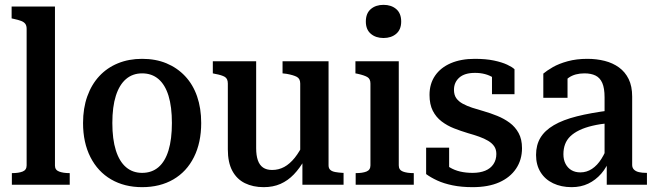

<svg xmlns="http://www.w3.org/2000/svg" viewBox="-20 -763 2706 793"><path d="M207 -736V-79Q207 -61 224 -54.5Q241 -48 267 -48H268V0H29V-48H30Q57 -48 73.5 -54.5Q90 -61 90 -80V-644Q90 -657 84.5 -664.5Q79 -672 67.5 -676.5Q56 -681 37 -685L28 -687V-736Z M811 -255Q811 -174 781 -114Q751 -54 696 -22Q641 10 567 10Q494 10 439 -22Q384 -54 353.5 -114Q323 -174 323 -255Q323 -316 340.5 -365Q358 -414 390 -448.5Q422 -483 467 -501.5Q512 -520 567 -520Q623 -520 667.5 -501.5Q712 -483 744.5 -448.5Q777 -414 794 -365Q811 -316 811 -255ZM444 -255Q444 -188 458.5 -142Q473 -96 500.5 -72.5Q528 -49 567 -49Q607 -49 634.5 -72.5Q662 -96 676 -142Q690 -188 690 -255Q690 -322 676 -367.5Q662 -413 634.5 -436.5Q607 -460 567 -460Q528 -460 500.5 -436.5Q473 -413 458.5 -367.5Q444 -322 444 -255Z M1038 -510V-151Q1038 -121 1045 -101Q1052 -81 1066.5 -71Q1081 -61 1104 -61Q1131 -61 1154 -73.5Q1177 -86 1197.5 -111.5Q1218 -137 1236 -176L1239 -105Q1218 -68 1193.5 -42.5Q1169 -17 1138.5 -3.5Q1108 10 1069 10Q1025 10 991.5 -6.5Q958 -23 939.5 -57.5Q921 -92 921 -146V-418Q921 -438 908.5 -445.5Q896 -453 868 -458L859 -460V-510ZM1337 -510V-80Q1337 -68 1344 -61.5Q1351 -55 1364.5 -52.5Q1378 -50 1396 -49H1399V0H1229V-107L1220 -115V-418Q1220 -438 1206 -445.5Q1192 -453 1164 -458L1147 -460V-510Z M1564 -606Q1532 -606 1511.5 -623.5Q1491 -641 1491 -674Q1491 -708 1511.5 -725.5Q1532 -743 1564 -743Q1596 -743 1616.5 -725.5Q1637 -708 1637 -674Q1637 -641 1616.5 -623.5Q1596 -606 1564 -606ZM1627 -510V-80Q1627 -61 1644 -54.5Q1661 -48 1688 -48H1689V0H1449V-48H1450Q1477 -48 1493.5 -54.5Q1510 -61 1510 -80V-418Q1510 -437 1497.5 -444.5Q1485 -452 1458 -458L1448 -460V-510Z M2030 -127Q2030 -146 2021 -159Q2012 -172 1996 -181.5Q1980 -191 1959 -198.5Q1938 -206 1913 -213Q1883 -222 1855 -233Q1827 -244 1804 -261.5Q1781 -279 1767.5 -305.5Q1754 -332 1754 -371Q1754 -417 1777 -450.5Q1800 -484 1842 -502Q1884 -520 1941 -520Q1987 -520 2020 -513Q2053 -506 2074.5 -496Q2096 -486 2105 -477V-374H2012V-462Q2024 -462 2031.5 -458.5Q2039 -455 2042.5 -448.5Q2046 -442 2046 -434Q2046 -426 2043 -417Q2033 -432 2017.5 -442Q2002 -452 1983 -457Q1964 -462 1942 -462Q1899 -462 1877 -442.5Q1855 -423 1855 -392Q1855 -371 1864.5 -357.5Q1874 -344 1891.5 -334.5Q1909 -325 1930.5 -318Q1952 -311 1977 -304Q2005 -296 2033.5 -284.5Q2062 -273 2085 -256Q2108 -239 2122 -213.5Q2136 -188 2136 -151Q2136 -103 2111.5 -66.5Q2087 -30 2042 -10Q1997 10 1932 10Q1886 10 1849.5 2.5Q1813 -5 1786 -17.5Q1759 -30 1740 -44V-153H1835V-34Q1820 -43 1812 -52Q1804 -61 1800.5 -69.5Q1797 -78 1798.5 -86.5Q1800 -95 1804 -101Q1819 -83 1838 -71.5Q1857 -60 1880.5 -54.5Q1904 -49 1932 -49Q1962 -49 1984 -58Q2006 -67 2018 -85Q2030 -103 2030 -127Z M2499 -307V-255Q2458 -251 2426.5 -243.5Q2395 -236 2372.5 -225Q2350 -214 2335.5 -200Q2321 -186 2314 -167.5Q2307 -149 2307 -126Q2307 -103 2316 -86Q2325 -69 2340.5 -60Q2356 -51 2377 -51Q2403 -51 2425 -65.5Q2447 -80 2464 -107Q2481 -134 2494 -171L2501 -112Q2487 -73 2463.5 -46Q2440 -19 2409.5 -4.5Q2379 10 2341 10Q2298 10 2264.5 -6Q2231 -22 2212.5 -52Q2194 -82 2194 -123Q2194 -164 2212 -194Q2230 -224 2267.5 -246Q2305 -268 2362.5 -282.5Q2420 -297 2499 -307ZM2486 0V-104L2477 -106V-361Q2477 -399 2467.5 -420.5Q2458 -442 2439.5 -451Q2421 -460 2394 -460Q2355 -460 2329.5 -442.5Q2304 -425 2289 -399Q2284 -410 2285.5 -419.5Q2287 -429 2292 -437Q2297 -445 2305.5 -450.5Q2314 -456 2324 -460V-359H2224V-459Q2238 -471 2263 -485.5Q2288 -500 2324.5 -510Q2361 -520 2406 -520Q2444 -520 2477.5 -511.5Q2511 -503 2536.5 -484.5Q2562 -466 2576.5 -436.5Q2591 -407 2591 -364V-82Q2591 -70 2598.5 -62.5Q2606 -55 2619 -52Q2632 -49 2650 -49H2652V0Z"/></svg>

Font: Roboto Serif 28pt Condensed Medium
Style: Regular
Weight: 500
Width: 3
Designer: Greg Gazdowicz
Foundry: Commercial Type
Version: Version 1.008